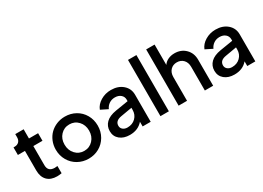

<svg xmlns="http://www.w3.org/2000/svg" viewBox="-16 -1491 3067 2238"><g transform="rotate(-30 1517.0 -372.5)"><path d="M299.8 5.9Q214.4 5.9 167.7 -41.7Q121.1 -89.4 121.1 -176.8V-439H25.9V-541H41Q78.1 -541 99.6 -563Q121.1 -585 121.1 -623V-665H233.9V-541H356.9V-439H233.9V-182.1Q233.9 -94.2 324.2 -94.2Q340.8 -94.2 360.8 -97.2V0Q324.7 5.9 299.8 5.9Z M722.2 12.2Q644.5 12.2 579.6 -24.2Q514.6 -60.5 476.8 -125.7Q439 -190.9 439 -271Q439 -331.1 460.9 -383.8Q482.9 -436.5 520.8 -473.6Q558.6 -510.7 610.8 -532Q663.1 -553.2 722.2 -553.2Q800.3 -553.2 864.7 -517.1Q929.2 -481 966.6 -416Q1003.9 -351.1 1003.9 -271Q1003.9 -190.4 965.8 -125Q927.7 -59.6 863.3 -23.7Q798.8 12.2 722.2 12.2ZM722.2 -92.8Q793 -92.8 840.1 -143.6Q887.2 -194.3 887.2 -271Q887.2 -347.2 840.1 -397.7Q793 -448.2 722.2 -448.2Q650.9 -448.2 604 -397.9Q557.1 -347.7 557.1 -271Q557.1 -194.3 604 -143.6Q650.9 -92.8 722.2 -92.8Z M1275.9 12.2Q1193.4 12.2 1142.6 -30.3Q1091.8 -72.8 1091.8 -143.1Q1091.8 -210 1137.7 -254.9Q1183.6 -299.8 1274.9 -314.9L1446.8 -342.8V-363.8Q1446.8 -403.8 1417 -429.4Q1387.2 -455.1 1338.9 -455.1Q1294.9 -455.1 1261 -432.1Q1227.1 -409.2 1210.9 -371.1L1116.7 -418Q1139.6 -477.5 1202.4 -515.4Q1265.1 -553.2 1341.8 -553.2Q1438 -553.2 1499 -500.2Q1560.1 -447.3 1560.1 -363.8V0H1451.7V-63Q1387.2 12.2 1275.9 12.2ZM1210 -147Q1210 -116.2 1233.6 -96.7Q1257.3 -77.1 1293.9 -77.1Q1361.3 -77.1 1404.1 -119.6Q1446.8 -162.1 1446.8 -225.1V-253.9L1296.9 -228Q1210 -213.9 1210 -147Z M1691.4 0V-756.8H1804.7V0Z M1936 0V-756.8H2049.3V-482.9Q2072.3 -516.6 2110.8 -534.9Q2149.4 -553.2 2197.3 -553.2Q2286.1 -553.2 2343.5 -496.3Q2400.9 -439.5 2400.9 -350.1V0H2289.1V-318.8Q2289.1 -377.9 2255.6 -413.1Q2222.2 -448.2 2168.9 -448.2Q2116.2 -448.2 2082.8 -413.1Q2049.3 -377.9 2049.3 -318.8V0Z M2684.1 12.2Q2601.6 12.2 2550.8 -30.3Q2500 -72.8 2500 -143.1Q2500 -210 2545.9 -254.9Q2591.8 -299.8 2683.1 -314.9L2855 -342.8V-363.8Q2855 -403.8 2825.2 -429.4Q2795.4 -455.1 2747.1 -455.1Q2703.1 -455.1 2669.2 -432.1Q2635.3 -409.2 2619.1 -371.1L2524.9 -418Q2547.9 -477.5 2610.6 -515.4Q2673.3 -553.2 2750 -553.2Q2846.2 -553.2 2907.2 -500.2Q2968.3 -447.3 2968.3 -363.8V0H2859.9V-63Q2795.4 12.2 2684.1 12.2ZM2618.2 -147Q2618.2 -116.2 2641.8 -96.7Q2665.5 -77.1 2702.1 -77.1Q2769.5 -77.1 2812.3 -119.6Q2855 -162.1 2855 -225.1V-253.9L2705.1 -228Q2618.2 -213.9 2618.2 -147Z"/></g></svg>

Font: Plus Jakarta Sans SemiBold
Style: Regular
Weight: 600
Designer: Gumpita Rahayu
Foundry: Tokotype
Version: Version 2.006